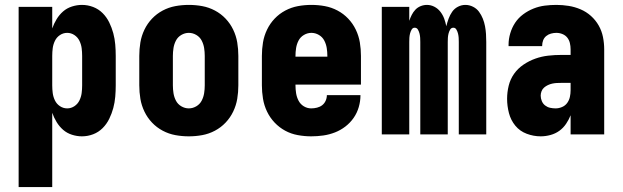

<svg xmlns="http://www.w3.org/2000/svg" viewBox="-20 -548 2540 783"><path d="M56 215V-520H193V-432Q200 -452 211 -470Q222 -488 237.5 -501.5Q253 -515 273.5 -521.5Q294 -528 314 -528Q338 -528 360 -519.5Q382 -511 398.5 -494.5Q415 -478 425.5 -456.5Q436 -435 442 -412.5Q448 -390 450 -366.5Q452 -343 452 -320V-200Q452 -177 450 -153.5Q448 -130 442 -107.5Q436 -85 425.5 -63.5Q415 -42 398.5 -25.5Q382 -9 360 -0.5Q338 8 314 8Q294 8 273.5 1.5Q253 -5 237.5 -18.5Q222 -32 211 -50Q200 -68 193 -88V215ZM254 -106Q270 -106 283.5 -115Q297 -124 304 -138.5Q311 -153 313 -168.5Q315 -184 315 -200V-320Q315 -336 313 -351.5Q311 -367 304 -381.5Q297 -396 283.5 -405Q270 -414 254 -414Q238 -414 224.5 -405Q211 -396 204 -381.5Q197 -367 195 -351.5Q193 -336 193 -320V-200Q193 -184 195 -168.5Q197 -153 204 -138.5Q211 -124 224.5 -115Q238 -106 254 -106Z M750 8Q722 8 695 3Q668 -2 643.5 -15Q619 -28 600 -48Q581 -68 569 -93Q557 -118 552.5 -145Q548 -172 548 -200V-320Q548 -348 552.5 -375Q557 -402 569 -427Q581 -452 600 -472Q619 -492 643.5 -505Q668 -518 695 -523Q722 -528 750 -528Q778 -528 805 -523Q832 -518 856.5 -505Q881 -492 900 -472Q919 -452 931 -427Q943 -402 947.5 -375Q952 -348 952 -320V-200Q952 -172 947.5 -145Q943 -118 931 -93Q919 -68 900 -48Q881 -28 856.5 -15Q832 -2 805 3Q778 8 750 8ZM750 -106Q766 -106 780.5 -114.5Q795 -123 802.5 -137.5Q810 -152 812.5 -168Q815 -184 815 -200V-320Q815 -336 812.5 -352Q810 -368 802.5 -382.5Q795 -397 780.5 -405.5Q766 -414 750 -414Q734 -414 719.5 -405.5Q705 -397 697.5 -382.5Q690 -368 687.5 -352Q685 -336 685 -320V-200Q685 -184 687.5 -168Q690 -152 697.5 -137.5Q705 -123 719.5 -114.5Q734 -106 750 -106Z M1249 8Q1222 8 1194.5 3Q1167 -2 1143 -15Q1119 -28 1100 -48Q1081 -68 1069 -93Q1057 -118 1052.5 -145.5Q1048 -173 1048 -200V-320Q1048 -348 1052.5 -375Q1057 -402 1069 -427Q1081 -452 1100 -472Q1119 -492 1143.5 -505Q1168 -518 1195 -523Q1222 -528 1250 -528Q1278 -528 1305 -523Q1332 -518 1356.5 -505Q1381 -492 1400 -472Q1419 -452 1431 -427Q1443 -402 1447.5 -375Q1452 -348 1452 -320V-203H1185V-200Q1185 -184 1187.5 -168Q1190 -152 1197.5 -137.5Q1205 -123 1219 -114.5Q1233 -106 1249 -106Q1261 -106 1273 -109Q1285 -112 1294 -119Q1303 -126 1308 -137Q1313 -148 1313 -160H1450V-159Q1450 -135 1443 -111Q1436 -87 1422 -67Q1408 -47 1388.5 -32Q1369 -17 1346 -8Q1323 1 1298.5 4.5Q1274 8 1249 8ZM1185 -317H1315V-320Q1315 -336 1312.5 -352Q1310 -368 1302.5 -382.5Q1295 -397 1280.5 -405.5Q1266 -414 1250 -414Q1234 -414 1219.5 -405.5Q1205 -397 1197.5 -382.5Q1190 -368 1187.5 -352Q1185 -336 1185 -320Z M1537 0V-520H1649V-463Q1653 -475 1659 -487Q1665 -499 1674 -508.5Q1683 -518 1695.5 -523Q1708 -528 1721 -528Q1737 -528 1751.5 -520.5Q1766 -513 1776 -500Q1786 -487 1791.5 -472Q1797 -457 1800 -441Q1804 -457 1809.5 -472Q1815 -487 1824 -500Q1833 -513 1847.5 -520.5Q1862 -528 1878 -528Q1894 -528 1909 -520.5Q1924 -513 1933.5 -500Q1943 -487 1949 -472Q1955 -457 1958 -441Q1961 -425 1962 -409Q1963 -393 1963 -377V0H1851V-377Q1851 -386 1850.5 -394Q1850 -402 1848 -410.5Q1846 -419 1841.5 -427Q1837 -435 1829 -435Q1820 -435 1815.5 -427Q1811 -419 1809 -410.5Q1807 -402 1806.5 -394Q1806 -386 1806 -377V0H1694V-377Q1694 -386 1693.5 -394Q1693 -402 1691 -410.5Q1689 -419 1684.5 -427Q1680 -435 1671 -435Q1663 -435 1658.5 -427Q1654 -419 1652 -410.5Q1650 -402 1649.5 -394Q1649 -386 1649 -377V0Z M2185 8Q2156 8 2128 -2.5Q2100 -13 2081.5 -35.5Q2063 -58 2055.5 -87Q2048 -116 2048 -145Q2048 -172 2054.5 -198.5Q2061 -225 2076.5 -247Q2092 -269 2115 -284.5Q2138 -300 2163.5 -309Q2189 -318 2215.5 -321Q2242 -324 2269 -324H2307V-347Q2307 -360 2304 -372.5Q2301 -385 2293.5 -394.5Q2286 -404 2274 -409Q2262 -414 2249 -414Q2238 -414 2227 -411Q2216 -408 2207.5 -401Q2199 -394 2195 -383.5Q2191 -373 2191 -362V-360H2054V-366Q2054 -389 2061 -412.5Q2068 -436 2081 -455.5Q2094 -475 2113.5 -489.5Q2133 -504 2155.5 -513Q2178 -522 2201.5 -525Q2225 -528 2249 -528Q2274 -528 2299 -524Q2324 -520 2347.5 -510Q2371 -500 2390 -483Q2409 -466 2421.5 -444Q2434 -422 2439 -397Q2444 -372 2444 -347V0H2307V-78Q2300 -60 2288.5 -43Q2277 -26 2261 -14.5Q2245 -3 2225 2.5Q2205 8 2185 8ZM2246 -106Q2259 -106 2272 -111.5Q2285 -117 2293 -128Q2301 -139 2304 -152.5Q2307 -166 2307 -180V-210H2269Q2260 -210 2250.5 -209.5Q2241 -209 2232 -207Q2223 -205 2214.5 -201Q2206 -197 2199 -191Q2192 -185 2188.5 -176Q2185 -167 2185 -158Q2185 -147 2189.5 -136Q2194 -125 2203 -118Q2212 -111 2223 -108.5Q2234 -106 2246 -106Z"/></svg>

Font: Iosevka Heavy
Style: Regular
Weight: 900
Monospace: yes
Designer: Belleve Invis
Foundry: Belleve Invis
Version: Version 32.5.0; ttfautohint (v1.8.4)